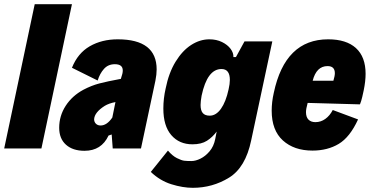

<svg xmlns="http://www.w3.org/2000/svg" viewBox="-32 -710 1776 918"><path d="M134 -690H312L166 0H-12Z M717 -378Q717 -354 711 -324L642 0H507L502 -67L487 -62Q453 11 372 11Q316 11 283.5 -18Q251 -47 251 -99Q251 -156 282 -204Q313 -252 367 -281Q405 -301 443 -311Q481 -321 546 -333L547 -337Q555 -359 555 -373Q555 -403 517 -403Q485 -403 465 -380.5Q445 -358 435 -325L312 -386Q340 -456 397.5 -489Q455 -522 531 -522Q717 -522 717 -378ZM505 -148 520 -222Q489 -216 469 -204Q420 -173 418 -140Q418 -127 426.5 -118.5Q435 -110 449 -110Q479 -110 505 -148Z M1270 -512 1169 -39Q1142 91 1063 139.5Q984 188 890 188Q842 188 787.5 171Q733 154 689 112L771 10Q792 35 814 46Q836 57 849 58.5Q862 60 883 60Q903 60 926.5 48.5Q950 37 970 13.5Q990 -10 997 -45L1004 -81Q984 -54 957.5 -37Q931 -20 888 -20Q825 -20 787 -64Q749 -108 749 -191Q749 -239 760 -287Q775 -362 807.5 -415Q840 -468 882 -495Q924 -522 969 -522Q1003 -522 1029.5 -509Q1056 -496 1070.5 -476.5Q1085 -457 1084 -437H1096L1137 -512ZM1067 -328Q1067 -380 1027 -380Q959 -380 932 -253Q927 -225 927 -208Q927 -182 937.5 -169.5Q948 -157 971 -157Q1001 -157 1024.5 -190Q1048 -223 1061 -283Q1067 -309 1067 -328Z M1716 -357Q1716 -322 1707 -278Q1705 -268 1700 -246.5Q1695 -225 1689 -211L1439 -218Q1431 -189 1431 -174Q1431 -150 1443 -138Q1455 -126 1476 -126Q1502 -126 1523.5 -141.5Q1545 -157 1559 -184L1680 -139Q1641 -54 1587.5 -22Q1534 10 1462 10Q1374 10 1320.5 -38.5Q1267 -87 1267 -181Q1267 -222 1277 -266Q1331 -522 1537 -522Q1624 -522 1670 -480Q1716 -438 1716 -357ZM1463 -324H1562Q1569 -347 1569 -360Q1569 -394 1534 -394Q1481 -394 1463 -324Z"/></svg>

Font: Decalotype Black Italic
Style: Regular
Weight: 900
Italic angle: -12°
Designer: Alfredo Marco Pradil
Foundry: Alfredo Marco Pradil
Version: Version 1.0